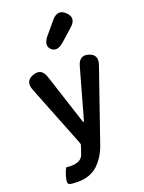

<svg xmlns="http://www.w3.org/2000/svg" viewBox="-200 -983 973 1298"><g transform="rotate(-20 287.0 -334.0)"><path d="M128 225Q86 225 66.5 219Q47 213 64 157Q81 102 91 105Q101 108 117 108Q194 108 210 58Q222 23 231 -5Q232 -10 223 -32L52 -464Q24 -535 89 -558Q155 -582 178 -510L294 -153Q298 -142 300.5 -142Q303 -142 306 -152L405 -505Q425 -578 489 -558Q554 -538 529 -467L374 -19Q362 17 349 53Q323 123 274 171Q217 225 128 225ZM351 -696Q296 -648 260 -683Q224 -718 271 -774L344 -861Q394 -920 444 -871Q494 -822 436 -772Z"/></g></svg>

Font: Resource Han Rounded KR
Style: Bold
Weight: 700
Designer: Cyano Hao (round all glyphs); Ryoko NISHIZUKA 西塚涼子 (kana, bopomofo & ideographs); Paul D. Hunt (Latin, Greek & Cyrillic)
Foundry: Cyano Hao
Version: 0.990